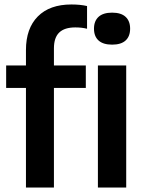

<svg xmlns="http://www.w3.org/2000/svg" viewBox="-20 -838 644 858"><path d="M299 -818Q339 -818 369 -811V-709.5Q345.5 -715.5 316.5 -715.5Q268.5 -715.5 244.8 -692.8Q221 -670 221 -622V-545.5H363.5V-445H221V0H96V-445H7.5V-545.5H96V-614.5Q96 -711 149 -764.5Q202 -818 299 -818ZM400 -710Q400 -744 420.5 -762.8Q441 -781.5 481 -781.5Q521 -781.5 541.2 -762.8Q561.5 -744 561.5 -710Q561.5 -675.5 541.2 -657Q521 -638.5 481 -638.5Q441 -638.5 420.5 -657Q400 -675.5 400 -710ZM417.5 0V-545.5H544V0Z"/></svg>

Font: Encode Sans Semi Condensed SmBd
Style: Regular
Weight: 600
Width: 4
Designer: Multiple Designers
Foundry: Impallari Type
Version: Version 2.000